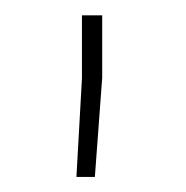

<svg xmlns="http://www.w3.org/2000/svg" viewBox="-20 -782 246 254"><path d="M115.2 -679.2 105.5 -547.9H81.1L88.4 -678.2V-761.7H115.2Z"/></svg>

Font: TypoPRO Roboto Slab
Style: Thin
Weight: 250
Designer: Google
Version: Version 1.100263; 2013; ttfautohint (v0.94.20-1c74) -l 8 -r 